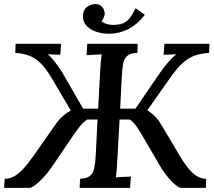

<svg xmlns="http://www.w3.org/2000/svg" viewBox="-36 -913 1038 933"><path d="M-16 0 -13 -44Q9 -44 30.5 -55Q52 -66 75.5 -91Q99 -116 128 -157L228 -300Q245 -326 263.5 -343.5Q282 -361 308 -376L216 -532Q186 -583 158.5 -608.5Q131 -634 102 -644Q73 -654 38 -656L40 -700H261L257 -647Q244 -648 227.5 -648Q211 -648 196 -649Q213 -635 232 -610.5Q251 -586 267 -560L368 -385H441L451 -571Q452 -593 454 -613.5Q456 -634 458 -649Q441 -648 421 -647Q401 -646 385 -645L388 -700H633L632 -656Q599 -655 583.5 -642.5Q568 -630 563 -606.5Q558 -583 556 -545L548 -385H622L742 -560Q757 -581 770.5 -597.5Q784 -614 796.5 -627Q809 -640 821 -649Q806 -648 789.5 -648Q773 -648 759 -647L763 -700H982L980 -656Q944 -654 913.5 -644Q883 -634 853.5 -608.5Q824 -583 789 -532L680 -377Q705 -361 721 -343.5Q737 -326 752 -300L837 -157Q861 -116 882.5 -91Q904 -66 924.5 -55Q945 -44 966 -44L964 0H844Q835 0 818 -13.5Q801 -27 782 -49.5Q763 -72 746 -99L655 -255Q642 -277 628.5 -297Q615 -317 596 -332H545L534 -134Q533 -107 531 -85.5Q529 -64 527 -51Q544 -53 564.5 -53.5Q585 -54 600 -55L596 0H351L353 -44Q386 -46 401 -58Q416 -70 421.5 -94Q427 -118 429 -155L438 -332H387Q366 -317 350.5 -297Q335 -277 320 -255L214 -99Q195 -72 173.5 -49Q152 -26 134 -13Q116 0 107 0ZM494 -749Q461 -749 431 -759Q401 -769 383 -789.5Q365 -810 367 -840Q370 -867 387 -879.5Q404 -892 423 -893Q443 -894 453.5 -885.5Q464 -877 468.5 -866Q473 -855 473 -846Q472 -839 468.5 -829Q465 -819 457 -810Q468 -801 481.5 -796.5Q495 -792 514 -792Q530 -792 545.5 -795Q561 -798 573 -806Q588 -815 600 -832.5Q612 -850 623 -873L668 -841Q631 -794 587 -771.5Q543 -749 494 -749Z"/></svg>

Font: Lora Medium
Style: Italic
Weight: 500
Italic angle: -3°
Designer: Olga Karpushina, Alexei Vanyashin (Cyrillic)
Foundry: Cyreal
Version: Version 3.004